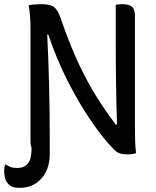

<svg xmlns="http://www.w3.org/2000/svg" viewBox="-77 -729 747 919"><path d="M6 75Q39 75 56.5 53.5Q74 32 74 -17V-22Q69 -35 69 -52V-596Q69 -618 67 -648Q65 -678 60 -704Q77 -707 92 -708Q107 -709 124 -709Q164 -709 182 -695Q200 -681 214 -640Q245 -549 281.5 -464.5Q318 -380 365.5 -298.5Q413 -217 477 -133H483Q480 -230 478.5 -325Q477 -420 477 -530V-706Q489 -709 509 -709Q541 -709 555 -696.5Q569 -684 569 -654V-109Q569 -81 570 -52.5Q571 -24 574 4Q558 10 535 10Q510 10 495.5 5Q481 0 465 -17Q417 -66 360.5 -148Q304 -230 249.5 -336Q195 -442 154 -564H149Q155 -445 158 -319Q161 -193 161 -80V10Q161 80 121.5 125Q82 170 18 170H11Q-19 170 -36 153Q-57 132 -57 90Q-57 82 -56 74Q-55 66 -53 59H-49Q-35 67 -24.5 71Q-14 75 6 75Z"/></svg>

Font: Recursive Sn Csl St
Style: Regular
Weight: 400
Version: Version 1.079;hotconv 1.0.112;makeotfexe 2.5.65598; ttfautoh